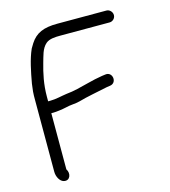

<svg xmlns="http://www.w3.org/2000/svg" viewBox="-98 -733 704 796"><g transform="rotate(-15 253.5 -335.0)"><path d="M432 -654H221C161 -654 128 -639 104 -602L92 -582C74 -542 64 -491 55 -441L51 -408C50 -397 50 -385 50 -373V-64C50 -43 62 -21 78 -17C105 -10 115 -41 101 -61V-302H110C122 -302 152 -306 164 -309C187 -315 207 -314 226 -319C264 -330 311 -338 352 -347L366 -349C399 -354 391 -404 359 -399L344 -397C334 -395 323 -393 312 -391L279 -383C247 -375 216 -366 182 -363C160 -360 135 -353 110 -353H101V-373C101 -426 111 -471 123 -513C131 -539 136 -570 158 -589C173 -602 198 -603 221 -603H432C445 -603 457 -614 457 -628C457 -642 445 -654 432 -654ZM104 -603V-602ZM93 -582H92ZM55 -441ZM51 -408ZM344 -397ZM313 -391H312ZM182 -363Z"/></g></svg>

Font: Blanket
Style: Light
Weight: 300
Foundry: Cannot Into Space Fonts
Version: Version 0.9